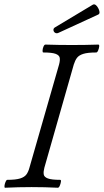

<svg xmlns="http://www.w3.org/2000/svg" viewBox="-20 -877 487 900"><path d="M4 3Q0 3 1 -6Q2 -15 6 -24.5Q10 -34 14 -34Q54 -34 74.5 -40.5Q95 -47 104 -59.5Q113 -72 118 -91L257 -575Q262 -594 260 -606Q258 -618 241 -624.5Q224 -631 183 -631Q179 -631 179.5 -640.5Q180 -650 184 -659Q188 -668 193 -668Q224 -667 255 -666.5Q286 -666 317 -666Q348 -666 379 -666.5Q410 -667 441 -668Q446 -668 445 -659Q444 -650 440 -640.5Q436 -631 431 -631Q391 -631 370.5 -624.5Q350 -618 341 -606Q332 -594 326 -575L188 -91Q183 -72 185 -59.5Q187 -47 204.5 -40.5Q222 -34 262 -34Q267 -34 265.5 -24.5Q264 -15 260 -6Q256 3 251 3Q190 0 128 0Q67 0 4 3ZM254 -723Q245 -719 238 -723.5Q231 -728 230.5 -736.5Q230 -745 240 -750L415 -855Q424 -860 433 -849.5Q442 -839 445.5 -826Q449 -813 441 -809Z"/></svg>

Font: Junicode
Style: Italic
Weight: 400
Italic angle: -11°
Designer: Peter S. Baker
Version: Version 2.100; ttfautohint (v1.8.4)